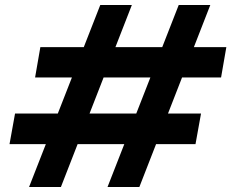

<svg xmlns="http://www.w3.org/2000/svg" viewBox="-20 -746 923 766"><path d="M409 0 693 -726H819L536 0ZM96 0 380 -726H506L223 0ZM18 -171 40 -293H782L760 -171ZM120 -437 141 -558H883L862 -437Z"/></svg>

Font: DM Sans 28pt
Style: Bold Italic
Weight: 700
Italic angle: -10°
Version: Version 4.004;gftools[0.9.30]